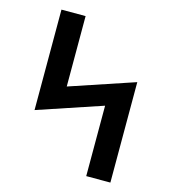

<svg xmlns="http://www.w3.org/2000/svg" viewBox="-109 -825 819 914"><g transform="rotate(15 300.0 -367.5)"><path d="M400 0V-347L81 -240V-735H200V-388L519 -495V0Z"/></g></svg>

Font: Iosevka Curly Extended
Style: Bold
Weight: 700
Width: 7
Monospace: yes
Designer: Belleve Invis
Foundry: Belleve Invis
Version: Version 11.1.0; ttfautohint (v1.8.3)